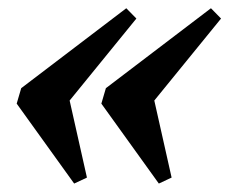

<svg xmlns="http://www.w3.org/2000/svg" viewBox="-20 -450 556 466"><path d="M191 -19 160 -4.5 20.5 -198.5 31.5 -236 286.5 -430 311 -405 149 -206ZM396.5 -19 365.5 -4.5 226 -198.5 237 -236 492 -430 516.5 -405 354.5 -206Z"/></svg>

Font: Newsreader 16pt
Style: Bold Italic
Weight: 700
Italic angle: -17°
Designer: Hugues Gentile
Foundry: Production Type
Version: Version 1.003; ttfautohint (v1.8.3)